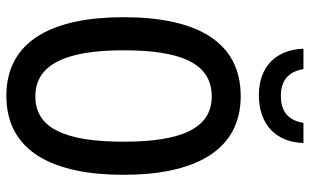

<svg xmlns="http://www.w3.org/2000/svg" viewBox="-205 -758 973 603"><g transform="rotate(90 281.5 -456.5)"><path d="M279 -783C372 -783 427 -838 429 -923H366C357 -868 322 -852 281 -852C242 -852 206 -868 197 -923H133C136 -836 190 -783 279 -783ZM281 10C457 10 529 -139 529 -358C529 -577 456 -726 282 -726C110 -726 34 -586 34 -358C34 -140 105 10 281 10ZM283 -81C180 -81 138 -181 138 -358C138 -535 177 -635 283 -635C385 -635 425 -536 425 -358C425 -181 386 -81 283 -81Z"/></g></svg>

Font: Noto Sans Mono SemiCondensed Medium
Style: Regular
Weight: 500
Width: 4
Designer: Monotype Design Team
Foundry: Monotype Imaging Inc.
Version: Version 2.014